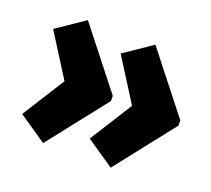

<svg xmlns="http://www.w3.org/2000/svg" viewBox="-92 -629 805 732"><g transform="rotate(20 310.0 -262.5)"><path d="M422 -13 309 -90 434 -288V-237L309 -435L422 -512L610 -273V-252ZM148 -13 35 -90 160 -288V-237L35 -435L148 -512L336 -273V-252Z"/></g></svg>

Font: Lexend Deca Black
Style: Regular
Weight: 900
Designer: Bonnie Shaver-Troup, Thomas Jockin
Foundry: Lexend
Version: Version 1.007